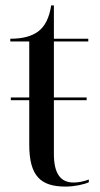

<svg xmlns="http://www.w3.org/2000/svg" viewBox="-20 -679 369 709"><path d="M222 10C255 10 291 2 308 -6V-16C286 -8 268 -5 252 -5C204 -5 179 -37 179 -111V-309H300V-319H179V-526H306V-536H179V-659H169C162 -614 147 -582 120 -562C96 -545 64 -536 18 -536V-526H88V-319H20V-309H88V-145C88 -29 130 10 222 10Z"/></svg>

Font: Noto Serif Display SemiCondensed
Style: Regular
Weight: 400
Width: 4
Designer: Monotype Design Team
Foundry: Monotype Imaging Inc.
Version: Version 2.009